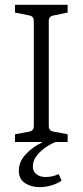

<svg xmlns="http://www.w3.org/2000/svg" viewBox="-20 -588 342 795"><path d="M145 187Q110 187 84 170.5Q58 154 58 119Q58 81 87.5 50Q117 19 154 2V-5H223Q179 10 147.5 39.5Q116 69 116 101Q116 123 131.5 134Q147 145 169 145Q196 145 223 133L235 160Q218 172 193.5 179.5Q169 187 145 187ZM260 -536 202 -524Q182 -521 182 -501V-66Q182 -46 202 -43L260 -32V0H42V-32L101 -43Q120 -46 120 -66V-501Q120 -521 101 -524L42 -536V-568H260Z"/></svg>

Font: Rasa Light
Style: Regular
Weight: 300
Designer: Anna Giedrys (Yrsa+Rasa design), David Brezina (Yrsa art-direction, Rasa art-direction, design)
Foundry: Rosetta Type Foundry
Version: Version 2.004